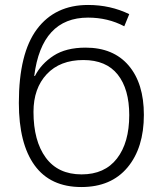

<svg xmlns="http://www.w3.org/2000/svg" viewBox="-20 -744 654 774"><path d="M501 -687 481 -638Q415 -673 335 -673Q148 -673 118 -438H121Q146 -487 196 -519.5Q246 -552 325 -552Q437 -552 498.5 -480Q560 -408 560 -281Q560 -148 494 -69Q428 10 308 10Q183 10 119.5 -77.5Q56 -165 56 -329Q56 -529 129 -626.5Q202 -724 335 -724Q425 -724 501 -687ZM115 -293Q115 -176 164.5 -108.5Q214 -41 309 -41Q402 -41 451.5 -105Q501 -169 501 -280Q501 -385 454.5 -443.5Q408 -502 316 -502Q222 -502 168.5 -445Q115 -388 115 -293Z"/></svg>

Font: Noto Sans Display Light Narrow
Style: Regular
Weight: 300
Width: 4
Designer: Monotype Design team
Foundry: Monotype Imaging Inc.
Version: Version 1.000